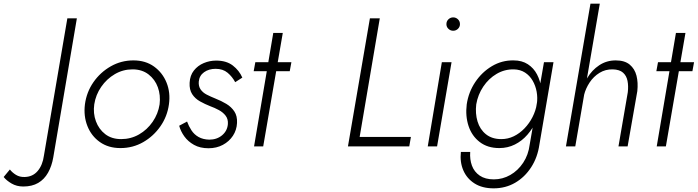

<svg xmlns="http://www.w3.org/2000/svg" viewBox="-192 -800 3812 1049"><path d="M-138 126 -172 167Q-157 186 -129 202.5Q-101 219 -65 219Q-17 219 16.5 199.5Q50 180 70.5 143.5Q91 107 99 60L228 -700H176L48 50Q41 102 14 134Q-13 166 -57 167Q-84 168 -104.5 155.5Q-125 143 -138 126Z M272 -230Q264 -166 285.5 -111.5Q307 -57 353.5 -24Q400 9 466 9Q534 9 590.5 -23.5Q647 -56 684.5 -110Q722 -164 731 -230Q740 -294 718 -348.5Q696 -403 649.5 -436.5Q603 -470 537 -470Q470 -470 413 -437.5Q356 -405 318.5 -351Q281 -297 272 -230ZM323 -230Q331 -282 361 -325.5Q391 -369 435.5 -395Q480 -421 532 -421Q584 -421 619.5 -393.5Q655 -366 670.5 -323Q686 -280 680 -230Q672 -178 642 -134.5Q612 -91 567.5 -65.5Q523 -40 470 -40Q418 -40 383 -67Q348 -94 332 -137.5Q316 -181 323 -230Z M830 -136 787 -113Q795 -83 815 -55Q835 -27 868 -8.5Q901 10 947 10Q991 10 1025.5 -8.5Q1060 -27 1080.5 -58Q1101 -89 1103 -128Q1105 -166 1088.5 -191Q1072 -216 1044.5 -232.5Q1017 -249 984 -262Q959 -272 937.5 -283Q916 -294 904 -311.5Q892 -329 894 -354Q897 -387 923 -405.5Q949 -424 986 -424Q1026 -424 1051.5 -402.5Q1077 -381 1093 -351L1132 -376Q1115 -415 1080 -442Q1045 -469 989 -469Q954 -469 921.5 -455.5Q889 -442 867.5 -415Q846 -388 844 -348Q842 -310 858 -285.5Q874 -261 901 -246Q928 -231 956 -220Q981 -211 1004 -198.5Q1027 -186 1041 -167.5Q1055 -149 1053 -122Q1050 -85 1021.5 -61Q993 -37 951 -37Q917 -38 893 -51.5Q869 -65 854 -88Q839 -111 830 -136Z M1203 -460 1194 -411H1391L1400 -460ZM1301 -620 1196 0H1246L1353 -620Z M1829 -700 1709 0H2044L2053 -52H1773L1883 -700Z M2247 -668Q2247 -653 2258 -642.5Q2269 -632 2284 -632Q2299 -632 2310 -642.5Q2321 -653 2321 -668Q2321 -684 2310 -694.5Q2299 -705 2284 -705Q2269 -705 2258 -694.5Q2247 -684 2247 -668ZM2222 -460 2145 0H2196L2275 -460Z M2326 30Q2320 86 2339.5 131Q2359 176 2401 202.5Q2443 229 2505 229Q2570 229 2622.5 198.5Q2675 168 2710 114Q2745 60 2755 -10L2832 -460H2780L2702 -10Q2695 46 2666.5 89Q2638 132 2596 156Q2554 180 2506 180Q2459 180 2429 159.5Q2399 139 2386.5 105Q2374 71 2377 30ZM2358 -230Q2350 -166 2368 -111.5Q2386 -57 2429 -24Q2472 9 2536 9Q2582 9 2621 -10.5Q2660 -30 2689.5 -64Q2719 -98 2738.5 -140.5Q2758 -183 2765 -230Q2771 -274 2765.5 -316.5Q2760 -359 2742 -393.5Q2724 -428 2692 -449Q2660 -470 2614 -470Q2550 -471 2495.5 -438.5Q2441 -406 2404.5 -351.5Q2368 -297 2358 -230ZM2410 -230Q2419 -283 2448.5 -327Q2478 -371 2521.5 -396.5Q2565 -422 2616 -421Q2651 -420 2676.5 -403.5Q2702 -387 2718 -359.5Q2734 -332 2740 -299Q2746 -266 2741 -232Q2735 -195 2717.5 -160.5Q2700 -126 2673.5 -98.5Q2647 -71 2615 -55.5Q2583 -40 2547 -40Q2496 -40 2463 -66.5Q2430 -93 2417 -136.5Q2404 -180 2410 -230Z M3085 -780H3034L2900 0H2951ZM3238 -296 3187 0H3237L3290 -302Q3295 -349 3285.5 -386.5Q3276 -424 3248.5 -447Q3221 -470 3172 -470Q3122 -470 3082 -443.5Q3042 -417 3016.5 -374Q2991 -331 2981 -281H2999Q3008 -317 3029.5 -349.5Q3051 -382 3083.5 -402Q3116 -422 3156 -421Q3193 -420 3212 -403Q3231 -386 3236.5 -358Q3242 -330 3238 -296Z M3403 -460 3394 -411H3591L3600 -460ZM3501 -620 3396 0H3446L3553 -620Z"/></svg>

Font: Jost Light
Style: Italic
Weight: 300
Italic angle: -5°
Version: Version 3.710